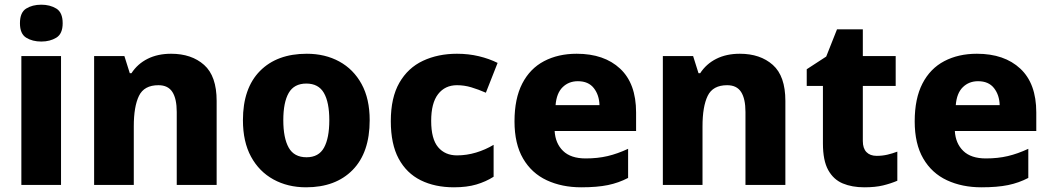

<svg xmlns="http://www.w3.org/2000/svg" viewBox="-20 -788 4479 818"><path d="M156 -768Q193 -768 220 -751.5Q247 -735 247 -689Q247 -644 220 -627.5Q193 -611 156 -611Q118 -611 91.5 -627.5Q65 -644 65 -689Q65 -735 91.5 -751.5Q118 -768 156 -768ZM240 -549V0H71V-549Z M709 -559Q796 -559 849.5 -511.5Q903 -464 903 -358V0H733V-311Q733 -367 714.5 -396Q696 -425 655 -425Q594 -425 572 -379.5Q550 -334 550 -250V0H381V-549H510L533 -476H540Q566 -516 609 -537.5Q652 -559 709 -559Z M1555 -276Q1555 -138 1482.5 -64Q1410 10 1284 10Q1206 10 1145 -23.5Q1084 -57 1049.5 -120.5Q1015 -184 1015 -276Q1015 -412 1087.5 -485.5Q1160 -559 1287 -559Q1365 -559 1425.5 -526Q1486 -493 1520.5 -430Q1555 -367 1555 -276ZM1187 -276Q1187 -200 1210 -159Q1233 -118 1286 -118Q1338 -118 1360.5 -159Q1383 -200 1383 -276Q1383 -352 1360 -392Q1337 -432 1285 -432Q1233 -432 1210 -392Q1187 -352 1187 -276Z M1914 10Q1833 10 1772.5 -20Q1712 -50 1678.5 -112Q1645 -174 1645 -272Q1645 -372 1681.5 -435.5Q1718 -499 1782 -529Q1846 -559 1927 -559Q1976 -559 2020 -548.5Q2064 -538 2100 -520L2050 -393Q2018 -407 1988 -416Q1958 -425 1927 -425Q1876 -425 1846.5 -387Q1817 -349 1817 -273Q1817 -196 1846.5 -161Q1876 -126 1927 -126Q1968 -126 2008 -138Q2048 -150 2083 -171V-35Q2050 -14 2009.5 -2Q1969 10 1914 10Z M2437 -559Q2554 -559 2622 -495.5Q2690 -432 2690 -309V-230H2343Q2346 -177 2379 -145Q2412 -113 2475 -113Q2526 -113 2568.5 -123Q2611 -133 2656 -154V-30Q2616 -9 2570 0.5Q2524 10 2456 10Q2374 10 2309.5 -20Q2245 -50 2208.5 -112.5Q2172 -175 2172 -271Q2172 -368 2205 -432Q2238 -496 2298 -527.5Q2358 -559 2437 -559ZM2442 -442Q2403 -442 2377 -416.5Q2351 -391 2347 -340H2534Q2533 -383 2510 -412.5Q2487 -442 2442 -442Z M3132 -559Q3219 -559 3272.5 -511.5Q3326 -464 3326 -358V0H3156V-311Q3156 -367 3137.5 -396Q3119 -425 3078 -425Q3017 -425 2995 -379.5Q2973 -334 2973 -250V0H2804V-549H2933L2956 -476H2963Q2989 -516 3032 -537.5Q3075 -559 3132 -559Z M3715 -124Q3739 -124 3760.5 -129Q3782 -134 3803 -142V-18Q3775 -6 3742 2Q3709 10 3662 10Q3610 10 3570.5 -6.5Q3531 -23 3508.5 -63.5Q3486 -104 3486 -177V-422H3417V-493L3500 -547L3546 -663H3656V-549H3796V-422H3656V-187Q3656 -156 3671.5 -140Q3687 -124 3715 -124Z M4142 -559Q4259 -559 4327 -495.5Q4395 -432 4395 -309V-230H4048Q4051 -177 4084 -145Q4117 -113 4180 -113Q4231 -113 4273.5 -123Q4316 -133 4361 -154V-30Q4321 -9 4275 0.5Q4229 10 4161 10Q4079 10 4014.5 -20Q3950 -50 3913.5 -112.5Q3877 -175 3877 -271Q3877 -368 3910 -432Q3943 -496 4003 -527.5Q4063 -559 4142 -559ZM4147 -442Q4108 -442 4082 -416.5Q4056 -391 4052 -340H4239Q4238 -383 4215 -412.5Q4192 -442 4147 -442Z"/></svg>

Font: Noto Sans Georgian ExtraBold
Style: Regular
Weight: 800
Designer: Monotype Design Team, Akaki Razmadze
Foundry: Google LLC
Version: Version 2.005; ttfautohint (v1.8.4.7-5d5b)